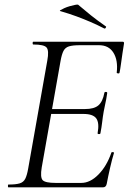

<svg xmlns="http://www.w3.org/2000/svg" viewBox="-20 -804 554 824"><path d="M16 0Q14 0 14 -6Q14 -12 16 -12Q48 -12 64.5 -17Q81 -22 88.5 -37Q96 -52 101 -81L183 -544Q191 -587 180 -600Q169 -613 123 -613Q120 -613 120 -619Q120 -625 123 -625H506Q514 -625 512 -616Q509 -598 505.5 -574.5Q502 -551 499 -528.5Q496 -506 493 -492Q492 -488 486 -489Q480 -490 481 -493Q487 -545 467 -577.5Q447 -610 405 -610H323Q292 -610 276 -605Q260 -600 252.5 -585.5Q245 -571 240 -543L159 -85Q152 -43 163 -31Q174 -19 219 -19H329Q367 -19 402.5 -55Q438 -91 458 -149Q459 -152 465 -151Q471 -150 469 -147Q461 -121 452.5 -84Q444 -47 438 -15Q435 0 422 0ZM411 -232Q410 -228 404 -228.5Q398 -229 399 -233Q407 -277 393 -296Q379 -315 338 -315H174L177 -336H345Q384 -336 402.5 -352Q421 -368 428 -406Q429 -410 435 -409.5Q441 -409 440 -404Q436 -376 432 -359.5Q428 -343 425 -325Q421 -302 418.5 -280Q416 -258 411 -232ZM427 -682Q398 -697 369 -709.5Q340 -722 309 -733.5Q278 -745 240 -756Q234 -757 239.5 -760.5Q245 -764 256 -769Q267 -774 279.5 -777.5Q292 -781 302 -783Q312 -785 315 -784Q343 -760 370.5 -738Q398 -716 434 -691Q437 -690 434 -685Q431 -680 427 -682Z"/></svg>

Font: Cormorant
Style: Italic
Weight: 400
Italic angle: -10°
Designer: Christian Thalmann (Catharsis Fonts)
Foundry: Catharsis Fonts
Version: Version 4.000